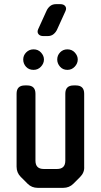

<svg xmlns="http://www.w3.org/2000/svg" viewBox="-20 -897 486 926"><path d="M113 -11Q133 9 162 9H285Q314 9 334 -11L366 -43Q388 -65 386 -93V-445Q386 -485 346 -485H335Q295 -485 295 -445V-122Q295 -82 255 -82H191Q151 -82 151 -122V-445Q151 -485 111 -485H100Q60 -485 60 -445V-93Q60 -64 80 -44ZM142 -560Q163 -560 177.5 -575.5Q192 -591 192 -610Q192 -628 178 -643.5Q164 -659 142 -659Q121 -659 106.5 -644.5Q92 -630 92 -610Q92 -590 105.5 -575Q119 -560 142 -560ZM305 -560Q326 -560 340.5 -575.5Q355 -591 355 -610Q355 -628 341 -643.5Q327 -659 305 -659Q284 -659 270 -644.5Q256 -630 256 -610Q256 -591 269.5 -575.5Q283 -560 305 -560ZM189 -723H210Q227 -723 238.5 -732.5Q250 -742 256 -756L296 -844Q302 -858 294.5 -867.5Q287 -877 271 -877H250Q233 -877 221.5 -867.5Q210 -858 204 -844L164 -756Q158 -742 165.5 -732.5Q173 -723 189 -723Z"/></svg>

Font: WD-XL Lubrifont TC
Style: Regular
Weight: 400
Designer: [WD-XL Lubrifont] Copyright 2020-2022 (c) NightFurySL2001, Skr-ZERO; [ZCOOL QingKe HuangYou] Copyright 2018-2022 (c) The
Version: Version 2.001;hotconv 1.1.1;makeotfexe 2.6.0